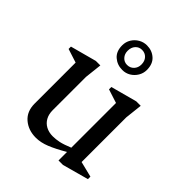

<svg xmlns="http://www.w3.org/2000/svg" viewBox="-197 -809 938 938"><g transform="rotate(45 271.5 -340.5)"><path d="M208.1 11.7Q156.5 11.7 121.4 -18.3Q86.4 -48.3 86.4 -102.3V-385.5L15 -408.4V-424.6L150.6 -461.1H181.6L171.6 -371.5V-141.7Q171.6 -114.4 182.7 -94.1Q193.8 -73.8 214.4 -62.7Q235.1 -51.7 261.7 -51.7Q282.7 -51.7 305.8 -56.6Q328.9 -61.6 365.4 -76.6V-385.5L294.1 -408.4V-424.6L429.6 -461.1H460.6L450.6 -371.5V-62.6L531.5 -42.6V-25.4L396.4 11.7H365.4V-47.1Q316.2 -18.3 279.1 -3.3Q242.1 11.7 208.1 11.7ZM273 -521Q237.9 -521 212.7 -542.8Q187.5 -564.6 187.5 -605.9Q187.5 -630 199.3 -649.4Q211.2 -668.7 230.8 -680.2Q250.4 -691.7 273.6 -691.7Q308.9 -691.7 333.5 -669.7Q358.2 -647.8 358.2 -605.9Q358.2 -583.2 346.4 -563.5Q334.5 -543.9 315.3 -532.4Q296.1 -521 273 -521ZM272.1 -555Q293.2 -555 306.9 -569.6Q320.6 -584.1 320.6 -606.2Q320.6 -630.1 306.9 -644.6Q293.2 -659.1 272.1 -659.1Q251.9 -659.1 238.6 -644.6Q225.2 -630.1 225.2 -606.2Q225.2 -584.1 238.6 -569.6Q251.9 -555 272.1 -555Z"/></g></svg>

Font: Ancizar Serif Light
Style: Regular
Weight: 300
Designer: Cesar Puertas, Viviana Monsalve, Julian Moncada, Julian Prieto, Jose Castro, Felipe Aragon, Mariel Hernandez, Sara Alarc
Version: Version 8.100